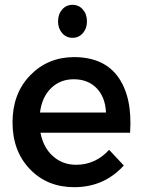

<svg xmlns="http://www.w3.org/2000/svg" viewBox="-20 -773 594 797"><path d="M221 -684Q221 -714 238 -733.5Q255 -753 281 -753Q307 -753 324 -733.5Q341 -714 341 -684Q341 -655 324 -635.5Q307 -616 281 -616Q255 -616 238 -635.5Q221 -655 221 -684ZM286 -536Q412 -536 471 -452.5Q530 -369 520 -222H148Q160 -160 200 -124.5Q240 -89 296 -89Q376 -89 433 -151L494 -86Q412 4 288 4Q176 4 104 -71Q32 -146 32 -265Q32 -384 104.5 -459.5Q177 -535 286 -536ZM146 -306H420Q417 -370 381 -407Q345 -444 286 -444Q230 -444 192 -407Q154 -370 146 -306Z"/></svg>

Font: Steamflix Grotesk
Style: Regular
Weight: 400
Designer: Julieta Ulanovsky
Foundry: Julieta Ulanovsky
Version: Version 4.000;PS 004.000;hotconv 1.0.88;makeotf.lib2.5.64775